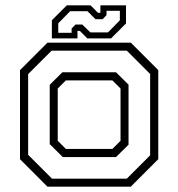

<svg xmlns="http://www.w3.org/2000/svg" viewBox="-20 -700 668 720"><path d="M158 0 55 -103V-437L158 -540H470.5L573.5 -437V-103L470.5 0ZM175 -30H455.5L543 -117.5V-422.5L455.5 -510H173.5L85.5 -422V-119.5ZM215.5 -111 166.5 -159.5V-382L214 -429H415L462 -382.5V-157.5L415 -111ZM227 -141.5H401.5L432 -172V-368L401.5 -398.5H227L196.5 -368V-172ZM174.5 -556V-624L230.5 -680H319.5L347.5 -652H356.5V-680H452.5V-612L396.5 -556H307.5L279.5 -584H270.5V-556ZM198.5 -577H248.5V-593L263 -608H288.5L319 -578.5H385L429.5 -624V-659.5H379.5V-643.5L365 -628H338L308 -658H243L198.5 -612.5Z"/></svg>

Font: Tourney Thin Light
Style: Regular
Weight: 300
Version: Version 1.015